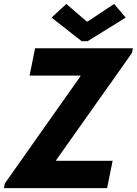

<svg xmlns="http://www.w3.org/2000/svg" viewBox="-37 -968 704 988"><path d="M-12.2 -23.9 377 -575.7V-579.1H115.2L143.6 -719.7H647L641.6 -694.8L252 -144V-140.6H542.5L514.2 0H-16.6ZM228.5 -877.4 304.2 -947.8 409.2 -857.4H414.1L550.3 -947.8L609.9 -877.4L413.6 -755.9H383.3Z"/></svg>

Font: Reddit Sans Fudge ExBold Italic
Style: Regular
Weight: 800
Italic angle: -11.25°
Designer: Stephen Hutchings
Version: Version 1.013